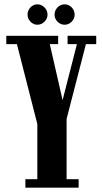

<svg xmlns="http://www.w3.org/2000/svg" viewBox="-20 -865 472 885"><path d="M97 0V-39H152V-293.5L58 -661.5H9V-700H248V-661.5H209.5L268.5 -403.5L334.5 -661.5H291.5V-700H423.5V-661.5H376L287 -317V-39H342.5V0ZM278 -751Q259 -751 245.2 -765Q231.5 -779 231.5 -797Q231.5 -817 245.2 -831Q259 -845 278 -845Q296.5 -845 310.2 -831Q324 -817 324 -797Q324 -779 310.2 -765Q296.5 -751 278 -751ZM152 -751Q134 -751 120.5 -765Q107 -779 107 -797Q107 -817 120.5 -831Q134 -845 152 -845Q171 -845 185 -831Q199 -817 199 -797Q199 -779 185 -765Q171 -751 152 -751Z"/></svg>

Font: Imbue 10pt ExtraBold
Style: Regular
Weight: 800
Designer: Tyler Finck
Foundry: Etcetera Type Company
Version: Version 1.102; ttfautohint (v1.8.3)